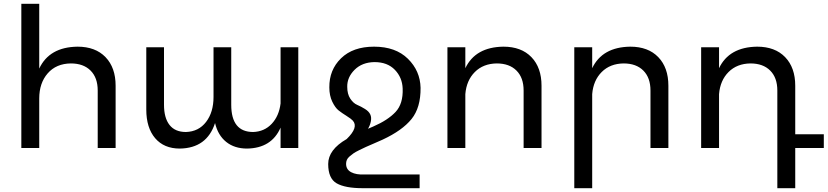

<svg xmlns="http://www.w3.org/2000/svg" viewBox="-20 -777 4345 1008"><path d="M387 -532Q481 -532 534 -477Q587 -422 587 -327V0H493V-302Q493 -369 455.5 -406.5Q418 -444 352 -444Q275 -443 230.5 -392Q186 -341 186 -260V0H92V-757H186V-417Q239 -530 387 -532Z M1453 -529H1546V0H1453V-107Q1406 1 1277 3Q1211 3 1167.5 -32Q1124 -67 1109 -131Q1066 1 924 3Q841 3 794.5 -51.5Q748 -106 748 -202V-529H841V-227Q841 -158 870 -121Q899 -84 956 -84Q1023 -86 1062 -137Q1101 -188 1101 -268V-529H1194V-227Q1194 -84 1309 -84Q1368 -86 1406.5 -127Q1445 -168 1453 -234Z M1797 83Q1797 113 1823.5 127Q1850 141 1892 139H2183V211H1885Q1792 211 1747.5 185.5Q1703 160 1703 84Q1703 9 1800 -47Q1864 -109 1832 -144Q1824 -153 1800 -168Q1776 -183 1758 -197Q1740 -211 1724.5 -243Q1709 -275 1709 -318Q1708 -410 1770.5 -471Q1833 -532 1944 -532Q2057 -532 2121.5 -468.5Q2186 -405 2188 -316Q2189 -212 2140.5 -152Q2092 -92 1989 -44Q1972 -36 1943.5 -24Q1915 -12 1901 -5.5Q1887 1 1866.5 11Q1846 21 1836 28Q1826 35 1815.5 44Q1805 53 1801 62.5Q1797 72 1797 83ZM1924 -176Q1931 -161 1927 -140Q1923 -119 1912 -101L1940 -113Q2016 -146 2056.5 -189Q2097 -232 2094 -312Q2092 -370 2053 -410.5Q2014 -451 1946 -451Q1881 -450 1841.5 -410.5Q1802 -371 1803 -321Q1803 -283 1819 -259Q1835 -235 1855 -226.5Q1875 -218 1896 -205Q1917 -192 1924 -176Z M2623 -532Q2717 -532 2770 -477Q2823 -422 2823 -327V0H2729V-302Q2729 -369 2691.5 -406.5Q2654 -444 2588 -444Q2517 -443 2473 -399Q2429 -355 2423 -283V0H2329V-529H2423V-419Q2476 -530 2623 -532Z M3289 -532Q3383 -532 3436 -477Q3489 -422 3489 -327V0H3395V-302Q3395 -369 3357.5 -406.5Q3320 -444 3254 -444Q3183 -443 3139 -399Q3095 -355 3089 -283V211H2995V-529H3089V-419Q3142 -530 3289 -532Z M4305 -72V0H4155V211H4061V-302Q4061 -369 4023.5 -406.5Q3986 -444 3920 -444Q3849 -443 3805 -399Q3761 -355 3755 -283V0H3661V-529H3755V-419Q3808 -530 3955 -532Q4049 -532 4102 -477Q4155 -422 4155 -327V-72Z"/></svg>

Font: Montserrat arm
Style: Regular
Weight: 400
Designer: Julieta Ulanovsky
Foundry: Julieta Ulanovsky
Version: Version 6.000;PS 006.000;hotconv 1.0.88;makeotf.lib2.5.64775